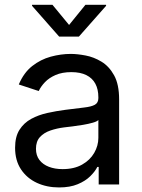

<svg xmlns="http://www.w3.org/2000/svg" viewBox="-20 -781 602 813"><path d="M230 12.7Q178.2 12.7 136 -6.8Q93.8 -26.4 68.8 -64Q43.9 -101.6 43.9 -155.3Q43.9 -202.1 62.5 -231.4Q81.1 -260.7 112.1 -277.6Q143.1 -294.4 180.7 -302.7Q218.3 -311 256.3 -315.9Q305.2 -322.3 335.9 -325.7Q366.7 -329.1 381.6 -337.4Q396.5 -345.7 396.5 -365.7V-368.7Q396.5 -402.8 383.8 -426.5Q371.1 -450.2 345.7 -462.9Q320.3 -475.6 282.2 -475.6Q243.2 -475.6 215.3 -463.4Q187.5 -451.2 170.2 -432.9Q152.8 -414.6 144 -395.5L59.6 -423.3Q80.6 -473.1 116.2 -501.2Q151.9 -529.3 194.8 -541Q237.8 -552.7 279.8 -552.7Q307.1 -552.7 342 -546.1Q377 -539.6 409.4 -520Q441.9 -500.5 463.1 -462.2Q484.4 -423.8 484.4 -359.9V0H397.9V-74.2H392.1Q382.8 -55.2 362.3 -34.9Q341.8 -14.6 309.1 -1Q276.4 12.7 230 12.7ZM245.1 -64.9Q293.9 -64.9 327.6 -84Q361.3 -103 378.9 -133.5Q396.5 -164.1 396.5 -197.3V-272.9Q391.1 -266.6 373 -261.5Q355 -256.3 331.8 -252.4Q308.6 -248.5 286.9 -245.8Q265.1 -243.2 252.4 -241.7Q220.7 -237.8 193.1 -228.3Q165.5 -218.8 148.9 -200.4Q132.3 -182.1 132.3 -150.9Q132.3 -122.6 147 -103.5Q161.6 -84.5 187 -74.7Q212.4 -64.9 245.1 -64.9ZM202.1 -760.7 272.5 -675.3 341.8 -760.7H429.2V-756.3L314 -626H230.5L115.7 -756.3V-760.7Z"/></svg>

Font: Inter Variable
Style: Regular
Weight: 400
Designer: Rasmus Andersson
Foundry: rsms
Version: Version 4.001;git-9221beed3